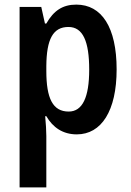

<svg xmlns="http://www.w3.org/2000/svg" viewBox="-20 -573 568 833"><path d="M311 -553C252 -553 213 -527 181 -471H175L159 -543H65V240H181V17C181 -6 179 -36 176 -69H181C209 -20 253 10 313 10C420 10 486 -92 486 -272C486 -455 421 -553 311 -553ZM277 -456C340 -456 367 -393 367 -271C367 -151 338 -89 278 -89C209 -89 181 -146 181 -265V-287C182 -403 210 -456 277 -456Z"/></svg>

Font: Noto Sans Lao Condensed SemiBold
Style: Regular
Weight: 600
Width: 3
Designer: Monotype Design Team
Foundry: Monotype Imaging Inc.
Version: Version 2.003